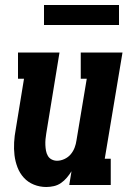

<svg xmlns="http://www.w3.org/2000/svg" viewBox="-20 -740 540 768"><path d="M165 8Q139 8 115.5 -1.5Q92 -11 75.5 -29Q59 -47 50 -70.5Q41 -94 38 -119Q35 -144 36.5 -170.5Q38 -197 43 -223L76 -425H52V-530H218L165 -206Q163 -195 162 -183Q161 -171 161.5 -159.5Q162 -148 164 -137Q166 -126 171.5 -116.5Q177 -107 187 -102Q197 -97 208 -97Q223 -97 238 -104Q253 -111 263 -123Q273 -135 278.5 -149.5Q284 -164 286 -179L327 -425H303V-530H470L399 -105H423V0H257L266 -55Q258 -42 247.5 -29.5Q237 -17 224 -8Q211 1 195.5 4.5Q180 8 165 8ZM156 -640V-720H456V-640Z"/></svg>

Font: Iosevka Slab Extrabold Oblique
Style: Regular
Weight: 800
Italic angle: -9°
Monospace: yes
Designer: Belleve Invis
Foundry: Belleve Invis
Version: Version 11.1.1; ttfautohint (v1.8.3)